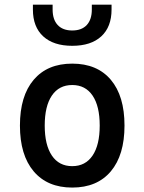

<svg xmlns="http://www.w3.org/2000/svg" viewBox="-20 -803 626 832"><path d="M293 9.8Q185.5 9.8 126 -60.5Q66.4 -130.9 66.4 -258.8Q66.4 -387.2 126 -457.3Q185.5 -527.3 293 -527.3Q400.9 -527.3 460.2 -457.3Q519.5 -387.2 519.5 -258.8Q519.5 -130.9 460.2 -60.5Q400.9 9.8 293 9.8ZM293 -83Q350.1 -83 381.1 -128.9Q412.1 -174.8 412.1 -258.8Q412.1 -343.3 381.1 -388.9Q350.1 -434.6 293 -434.6Q235.8 -434.6 204.8 -388.9Q173.8 -343.3 173.8 -258.8Q173.8 -174.8 204.8 -128.9Q235.8 -83 293 -83ZM293 -604.5Q211.9 -604.5 167.2 -645.5Q122.6 -686.5 122.6 -761.7V-782.7H208V-761.7Q208 -718.3 230 -694.6Q252 -670.9 293 -670.9Q334 -670.9 356 -694.6Q377.9 -718.3 377.9 -761.7V-782.7H463.4V-761.7Q463.4 -686.5 418.9 -645.5Q374.5 -604.5 293 -604.5Z"/></svg>

Font: Cascadia Code NF
Style: Regular
Weight: 400
Monospace: yes
Designer: Aaron Bell
Foundry: Saja Typeworks
Version: Version 2404.023; ttfautohint (v1.8.4)